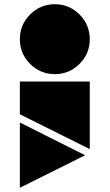

<svg xmlns="http://www.w3.org/2000/svg" viewBox="-20 -717 519 909"><path d="M240 -366Q171 -366 122.5 -414.5Q74 -463 74 -531Q74 -600 122.5 -648.5Q171 -697 240 -697Q308 -697 356.5 -648.5Q405 -600 405 -531Q405 -463 356.5 -414.5Q308 -366 240 -366ZM74 172V-137L383 18ZM405 -11 74 -176V-331H405Z"/></svg>

Font: Geotalism
Style: Regular
Weight: 400
Designer: GGBotNet
Foundry: GGBotNet
Version: 1.00